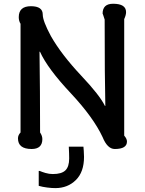

<svg xmlns="http://www.w3.org/2000/svg" viewBox="-20 -775 756 1002"><path d="M87.2 -650.8Q77.9 -665.6 77.9 -685.6Q77.9 -742.6 141.5 -742.6Q203.1 -742.6 203.1 -699Q203.1 -665.6 245.6 -586.7Q300 -490.8 403.6 -380.5Q501 -277.4 527.7 -222.1H529.7Q526.2 -370.3 526.2 -672.8Q515.4 -707.2 515.4 -703.6Q515.4 -755.4 570.3 -755.4Q637.9 -755.4 637.9 -711.8Q637.9 -696.4 628.2 -675.4V-67.2Q642.6 -50.8 642.6 -36.4Q642.6 2.6 579 2.6Q540.5 2.6 515.4 -59.5Q467.2 -162.6 349.2 -288.7Q227.7 -417.9 188.7 -505.1H186.2Q189.2 -299.5 189.2 -83.6Q201 -66.2 201 -49.2Q201 2.6 145.1 2.6Q73.8 2.6 73.8 -52.8Q73.8 -69.7 87.2 -83.6ZM415.4 -9.7Q415.9 -1 417.2 12.3Q418.5 25.6 418.5 43.6Q418.5 122.6 375.9 164.6Q333.3 206.7 268.7 206.7Q250.3 206.7 225.9 203.6Q201.5 200.5 182.1 194.9V116.9H186.7Q198.5 122.1 217.4 127.7Q236.4 133.3 255.9 133.3Q301.5 133.3 321.3 114.1Q341 94.9 341 52.3Q341 39.5 340.5 24.4Q340 9.2 339 -9.7Z"/></svg>

Font: Myanmar Handwriting
Style: Regular
Weight: 400
Designer: Khon Soe Zaw Thu
Foundry: PaOh Unicode khonsoezawthu@gmail.com and @hotmail.com
Version: Version 1.30 November 9, 2016